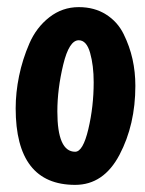

<svg xmlns="http://www.w3.org/2000/svg" viewBox="-20 -493 408 539"><path d="M141 -180Q141 -67 191 -67Q213 -67 228 -130.5Q243 -194 243 -262Q243 -309 233 -344.5Q223 -380 201 -380Q174 -380 157.5 -311.5Q141 -243 141 -180ZM24 -189Q24 -233 33.5 -279.5Q43 -326 62.5 -371Q82 -416 118.5 -444.5Q155 -473 201 -473Q245 -473 277.5 -452.5Q310 -432 327 -397.5Q344 -363 352 -327Q360 -291 360 -252Q360 -143 315.5 -58.5Q271 26 191 26Q24 26 24 -189Z"/></svg>

Font: Boogaloo
Style: Regular
Weight: 400
Designer: John Vargas Beltran
Foundry: John Vargas Beltran
Version: Version 1.001